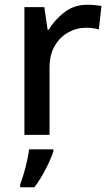

<svg xmlns="http://www.w3.org/2000/svg" viewBox="-20 -569 465 810"><path d="M349 -549Q363 -549 379.5 -547.5Q396 -546 408 -544L397 -445Q371 -452 343 -452Q303 -452 267.5 -432Q232 -412 210.5 -374.5Q189 -337 189 -284V0H83V-539H167L181 -443H185Q211 -486 252 -517.5Q293 -549 349 -549ZM205 70Q196 99 173.5 143Q151 187 125 221H65V209Q72 191 80 164.5Q88 138 94 110Q100 82 103 61H205Z"/></svg>

Font: Noto Sans Gurmukhi Medium
Style: Regular
Weight: 500
Designer: Jelle Bosma - Monotype Design Team
Foundry: Monotype Imaging Inc.
Version: Version 2.004; ttfautohint (v1.8.4.7-5d5b)